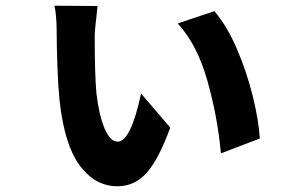

<svg xmlns="http://www.w3.org/2000/svg" viewBox="-20 -604 1040 671"><path d="M311 -480Q311 -342 317 -278Q326 -201 345.5 -155Q365 -109 391 -109Q437 -109 473 -277L575 -158Q535 -48 493 -0.5Q451 47 390 47Q318 47 267 -15Q206 -87 188 -254Q183 -304 180.5 -375.5Q178 -447 178 -497Q178 -525 175.5 -550Q173 -575 170 -584L321 -583Q311 -497 311 -480ZM888 -120 752 -68Q741 -193 705 -321Q669 -449 601 -522L729 -565Q773 -514 807.5 -434Q842 -354 863 -269.5Q884 -185 888 -120Z"/></svg>

Font: Merged Yaku Han JP ExtraBold
Style: Regular
Weight: 800
Designer: Ryoko NISHIZUKA 西塚涼子 (kana, bopomofo & ideographs); Paul D. Hunt (Latin, Greek & Cyrillic); Sandoll Communications 산돌커뮤니
Foundry: Adobe
Version: Version 2.004